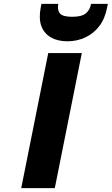

<svg xmlns="http://www.w3.org/2000/svg" viewBox="-20 -975 579 995"><path d="M230 -700H404L264 0H90ZM535 -936Q524 -878 494.5 -839.5Q465 -801 422 -781Q379 -761 329 -761Q279 -761 244 -781Q209 -801 194.5 -839.5Q180 -878 191 -936L195 -955H282Q276 -923 290.5 -905.5Q305 -888 354 -888Q403 -888 424.5 -905.5Q446 -923 452 -955H539Z"/></svg>

Font: Albert Sans Black
Style: Italic
Weight: 900
Italic angle: -11.25°
Designer: Andreas Rasmussen
Foundry: a.Foundry
Version: Version 1.025